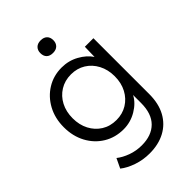

<svg xmlns="http://www.w3.org/2000/svg" viewBox="-281 -852 1190 1190"><g transform="rotate(-45 314.5 -257.0)"><path d="M298 230Q240 230 188 212Q136 194 102 167L132 104Q162 128 206 144Q250 160 299 160Q385 160 433 112Q481 64 481 -29V-99Q457 -53 404 -21.5Q351 10 290 10Q217 10 159.5 -25Q102 -60 69 -121.5Q36 -183 36 -261Q36 -340 69.5 -401.5Q103 -463 160 -498Q217 -533 288 -533Q349 -533 400.5 -504.5Q452 -476 479 -435L481 -522H556V-32Q556 51 524 109.5Q492 168 434 199Q376 230 298 230ZM299 -62Q352 -62 393.5 -87.5Q435 -113 459 -158Q483 -203 483 -262Q483 -320 459 -365.5Q435 -411 393.5 -436.5Q352 -462 299 -462Q245 -462 203 -436Q161 -410 137.5 -365Q114 -320 114 -262Q114 -204 137.5 -159Q161 -114 202.5 -88Q244 -62 299 -62ZM315 -634Q287 -634 272.5 -648.5Q258 -663 258 -689Q258 -714 273 -729Q288 -744 315 -744Q342 -744 357 -729.5Q372 -715 372 -689Q372 -664 357 -649Q342 -634 315 -634Z"/></g></svg>

Font: Lexend Light
Style: Regular
Weight: 300
Designer: Bonnie Shaver-Troup, Thomas Jockin
Foundry: Lexend
Version: Version 1.007; ttfautohint (v1.8.3)